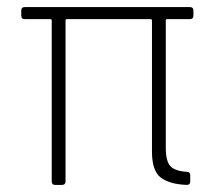

<svg xmlns="http://www.w3.org/2000/svg" viewBox="-20 -522 606 542"><path d="M516 -468H452Q448 -468 448 -464V-105Q448 -67 461 -53Q474 -39 507 -37Q517 -37 517 -27V-10Q517 0 507 0Q458 -2 433.5 -21Q409 -40 409 -94V-464Q409 -468 405 -468H169Q165 -468 165 -464V-10Q165 0 155 0H136Q126 0 126 -10V-464Q126 -468 122 -468H50Q40 -468 40 -478V-492Q40 -502 50 -502H516Q526 -502 526 -492V-478Q526 -468 516 -468Z"/></svg>

Font: Barlow Semi Condensed ExLight
Style: Regular
Weight: 275
Width: 4
Designer: Jeremy Tribby
Foundry: Tribby Type
Version: Version 1.408